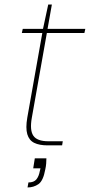

<svg xmlns="http://www.w3.org/2000/svg" viewBox="-20 -639 395 844"><path d="M189 0Q153 0 130.5 -11Q108 -22 100 -49Q92 -76 100 -122L166 -494H76L80 -512H169L192 -619H208L189 -512H355L351 -494H186L120 -122Q110 -67 126.5 -42.5Q143 -18 193 -18H256L253 0ZM101 185 105 163Q129 163 140 149.5Q151 136 155 113L158 101H126L133 57H184Q184 67 183 80Q182 93 179 106Q170 156 149 170.5Q128 185 101 185Z"/></svg>

Font: DM Sans 12pt Thin
Style: Italic
Weight: 250
Italic angle: -10°
Version: Version 4.004;gftools[0.9.30]